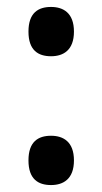

<svg xmlns="http://www.w3.org/2000/svg" viewBox="-20 -526 294 553"><path d="M127 -364C162 -364 193 -381 193 -435C193 -489 162 -506 127 -506C90 -506 62 -489 62 -435C62 -381 90 -364 127 -364ZM127 7C162 7 193 -10 193 -64C193 -118 162 -135 127 -135C90 -135 62 -118 62 -64C62 -10 90 7 127 7Z"/></svg>

Font: Noto Serif Devanagari Condensed SemiBold
Style: Regular
Weight: 600
Width: 3
Designer: Universal Thirst, Indian Type Foundry and the Monotype Design Team
Foundry: Monotype Imaging Inc.
Version: Version 2.004